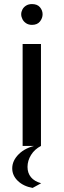

<svg xmlns="http://www.w3.org/2000/svg" viewBox="-20 -716 312 942"><path d="M91 -500H181V0H91ZM84 -646Q84 -658 90 -669.5Q96 -681 108 -688.5Q120 -696 137 -696Q163 -696 176 -680.5Q189 -665 189 -646Q189 -627 176 -610.5Q163 -594 137 -594Q120 -594 108 -602Q96 -610 90 -622Q84 -634 84 -646ZM140 206Q95 198 67.5 171.5Q40 145 40 110Q40 72 72.5 40Q105 8 160 -3L181 0Q150 16 132.5 44Q115 72 115 103Q115 133 132 153.5Q149 174 182 183Z"/></svg>

Font: Moderustic
Style: Regular
Weight: 400
Designer: Tural Alisoy
Foundry: TAFT Foundry
Version: Version 2.120